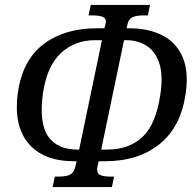

<svg xmlns="http://www.w3.org/2000/svg" viewBox="-20 -744 778 774"><path d="M192 10 201 -32H214Q248 -32 263.5 -40.5Q279 -49 284 -74L289 -94H279Q155 -94 94.5 -166Q34 -238 52 -371Q71 -502 155.5 -566Q240 -630 370 -630H401L406 -650Q410 -667 397 -674.5Q384 -682 350 -682H337L346 -724H585L576 -682H563Q529 -682 514 -674.5Q499 -667 495 -650L490 -630H501Q579 -630 634.5 -601.5Q690 -573 715.5 -515.5Q741 -458 729 -371Q711 -235 625 -164.5Q539 -94 403 -94H378L373 -74Q368 -49 380.5 -40.5Q393 -32 427 -32H440L431 10ZM299 -141 391 -582H363Q281 -582 225 -529.5Q169 -477 153 -367Q137 -249 173.5 -195Q210 -141 293 -141ZM388 -141H412Q501 -141 555.5 -193Q610 -245 627 -367Q638 -445 621 -492.5Q604 -540 568.5 -561Q533 -582 490 -582H480Z"/></svg>

Font: Noto Serif Condensed
Style: Italic
Weight: 400
Width: 3
Italic angle: -12°
Designer: Monotype Design Team
Foundry: Monotype Imaging Inc.
Version: Version 2.014; ttfautohint (v1.8.4.7-5d5b)